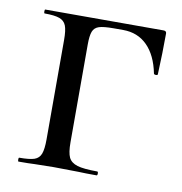

<svg xmlns="http://www.w3.org/2000/svg" viewBox="-61 -525 551 582"><g transform="rotate(10 215.0 -234.0)"><path d="M33 -12Q65 -12 79.5 -17Q94 -22 99.5 -36.5Q105 -51 105 -81V-387Q105 -417 99.5 -431Q94 -445 79 -450.5Q64 -456 33 -456Q31 -456 31 -462Q31 -468 33 -468H397Q406 -468 406 -460Q406 -403 403 -334Q403 -331 397.5 -331Q392 -331 391 -334Q380 -389 350.5 -418.5Q321 -448 276 -448H247Q216 -448 202 -443.5Q188 -439 183 -426Q178 -413 178 -386V-85Q178 -53 185 -38.5Q192 -24 211.5 -18Q231 -12 273 -12Q276 -12 276 -6Q276 0 273 0Q237 0 217 -1L141 -2L83 -1Q66 0 33 0Q31 0 31 -6Q31 -12 33 -12Z"/></g></svg>

Font: Cormorant Unicase Medium
Style: Regular
Weight: 500
Designer: Christian Thalmann (Catharsis Fonts)
Foundry: Catharsis Fonts
Version: Version 4.000